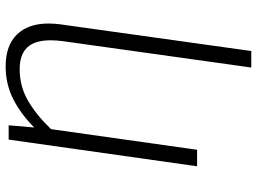

<svg xmlns="http://www.w3.org/2000/svg" viewBox="-138 -598 933 698"><g transform="rotate(-90 329.0 -249.5)"><path d="M592 -540Q592 -520 589 -497L492 197H432L528 -489Q531 -513 531 -533Q531 -590 505 -617.5Q479 -645 426 -645Q364 -645 312 -615Q260 -585 208 -531L133 0H73L170 -685H222L214 -592Q263 -641 317.5 -668.5Q372 -696 436 -696Q512 -696 552 -655Q592 -614 592 -540Z"/></g></svg>

Font: Fira Sans Light
Style: Italic
Weight: 300
Italic angle: -8°
Designer: bBox Type GmbH & Carrois Corporate GbR & Edenspiekermann AG
Foundry: bBox Type GmbH & Carrois Corporate GbR & Edenspiekermann AG
Version: Version 4.301